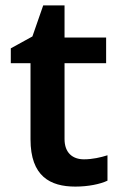

<svg xmlns="http://www.w3.org/2000/svg" viewBox="-20 -681 446 711"><path d="M291 -91C249 -91 219 -115 219 -166V-447H373V-542H219V-661H140L100 -546L20 -502V-447H93V-165C93 -28 166 10 259 10C306 10 351 1 378 -12V-106C353 -98 322 -91 291 -91Z"/></svg>

Font: Noto Sans Bamum SemiBold
Style: Regular
Weight: 600
Designer: Monotype Design Team
Foundry: Monotype Imaging Inc.
Version: Version 2.002